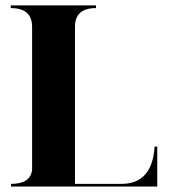

<svg xmlns="http://www.w3.org/2000/svg" viewBox="-20 -684 626 704"><path d="M425.3 -9.8Q538.1 -9.8 546.9 -146.5H556.6V0H20.5V-9.8Q91.8 -9.8 97.7 -61.5V-585.9Q97.7 -654.3 19.5 -654.3V-664.1H332V-654.3Q254.9 -654.3 254.9 -585.9V-9.8Z"/></svg>

Font: spinweradC
Style: Bold
Weight: 700
Width: 7
Version: Version 0.3